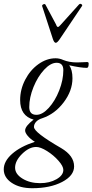

<svg xmlns="http://www.w3.org/2000/svg" viewBox="-78 -725 490 1018"><path d="M217.8 -498Q209 -498 202.1 -519L146 -690.9Q143.1 -697.3 151.1 -701.7Q159.2 -706.1 163.1 -700.2L219.2 -595.2Q223.6 -582 229 -582Q233.9 -582 242.2 -591.8L340.8 -701.2Q347.7 -708 355 -701.7Q360.4 -697.3 356 -691.9L237.8 -516.1Q225.1 -498 217.8 -498ZM92.8 272.9Q26.9 272.9 -15.6 244.6Q-58.1 216.3 -58.1 172.9Q-58.1 129.9 -13.9 90.8Q30.3 51.8 106.9 26.9Q83 12.2 69.1 -4.4Q55.2 -21 55.2 -33.2Q55.2 -56.2 100.1 -90.8Q28.8 -110.4 28.8 -194.8Q28.8 -250.5 55.4 -302Q82 -353.5 125.7 -384.8Q169.4 -416 216.8 -416Q237.3 -416 256.8 -407.2Q289.1 -394 329.1 -394Q334 -394 340.8 -394.3Q347.7 -394.5 360.1 -395Q372.6 -395.5 383.8 -396Q392.1 -396 392.1 -388.2Q392.1 -365.2 382.8 -365.2Q349.6 -365.2 289.1 -378.9Q306.2 -354.5 306.2 -310.1Q306.2 -243.7 259.5 -182.1Q212.9 -120.6 146 -98.1Q125 -91.8 113.5 -79.3Q102.1 -66.9 102.1 -51.8Q102.1 -22.9 246.1 60.1Q314.9 100.6 314.9 157.2Q314.9 206.5 251.5 239.7Q188 272.9 92.8 272.9ZM115.2 -116.2Q147 -116.2 180.4 -152.8Q213.9 -189.5 235.8 -245.1Q257.8 -300.8 257.8 -353Q257.8 -392.1 222.2 -392.1Q190.4 -392.1 156.2 -355.5Q122.1 -318.8 99.6 -263.4Q77.1 -208 77.1 -157.2Q77.1 -116.2 115.2 -116.2ZM134.8 246.1Q185.1 246.1 221.4 225.3Q257.8 204.6 257.8 175.8Q257.8 156.2 231.9 127Q206.1 97.7 171.4 75.9Q136.7 54.2 113.8 54.2Q76.7 54.2 39.3 90.8Q2 127.4 2 164.1Q2 197.8 41 221.9Q80.1 246.1 134.8 246.1Z"/></svg>

Font: Junicode SmCond Light
Style: Italic
Weight: 300
Width: 4
Italic angle: -11°
Designer: Peter S. Baker
Version: Version 2.206